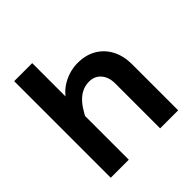

<svg xmlns="http://www.w3.org/2000/svg" viewBox="-194 -889 1039 1039"><g transform="rotate(-45 325.0 -369.5)"><path d="M447 0V-343Q447 -392 421.5 -421.5Q396 -451 354 -451Q306 -451 267.5 -417.5Q229 -384 194 -308L174 -433Q210 -503 265.5 -534.5Q321 -566 381 -566Q444 -566 489.5 -539Q535 -512 560 -464Q585 -416 585 -351V0ZM69 0V-739H207V0Z"/></g></svg>

Font: Azeret Mono Thin SemiBold
Style: Regular
Weight: 600
Version: Version 1.002